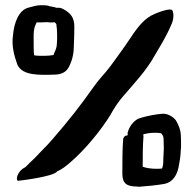

<svg xmlns="http://www.w3.org/2000/svg" viewBox="-20 -728 744 736"><path d="M30 -594C23 -551 36 -510 47 -479C67 -438 129 -440 191 -442C221 -443 239 -455 249 -482C256 -497 260 -514 262 -531C262 -537 263 -544 263 -550C264 -575 265 -601 265 -625C265 -661 251 -678 221 -694C213 -698 205 -699 197 -698C189 -701 184 -702 176 -703C173 -703 170 -704 165 -706C157 -708 147 -708 136 -708C123 -708 107 -704 90 -699C52 -690 34 -641 30 -594ZM50 -35C53 -35 187 -51 199 -71C215 -78 231 -89 251 -107C304 -152 366 -227 403 -287C416 -312 436 -341 452 -359C492 -406 542 -458 574 -517C594 -551 618 -589 636 -632C646 -652 647 -674 641 -688C632 -701 569 -674 557 -667C522 -646 497 -608 475 -575C451 -539 427 -507 403 -474C379 -442 362 -428 339 -395C289 -324 242 -264 181 -194C157 -166 137 -148 113 -122C100 -109 88 -99 77 -87C44 -71 39 -35 50 -35ZM109 -564V-597C110 -617 112 -625 120 -641V-642C132 -642 143 -642 155 -643C160 -643 166 -643 171 -642H179C183 -642 186 -642 189 -643C192 -640 195 -638 196 -635C198 -622 199 -607 199 -592C199 -582 199 -570 198 -560C198 -546 192 -533 187 -523C187 -520 185 -518 185 -517C173 -515 161 -514 149 -514C134 -514 122 -514 111 -516C109 -530 109 -546 109 -564ZM449 -62C449 -24 467 -13 505 -13C507 -13 510 -12 512 -12C543 -14 581 -18 610 -23C641 -29 661 -55 667 -101C671 -121 673 -142 674 -165V-173C674 -186 674 -199 673 -212C672 -232 665 -246 657 -262C650 -276 627 -292 607 -292C600 -292 592 -291 584 -290C557 -286 533 -281 510 -273C491 -263 475 -243 469 -218C469 -215 469 -212 470 -210C469 -210 467 -209 464 -208C458 -208 452 -200 452 -193C449 -152 449 -108 449 -62ZM527 -89C527 -126 527 -167 530 -206C530 -208 529 -210 529 -212C530 -213 531 -214 532 -214C545 -217 557 -219 571 -219H583C589 -219 594 -217 598 -217C602 -212 607 -206 607 -196C607 -184 608 -171 608 -159C607 -145 607 -132 606 -118C606 -106 606 -92 601 -82C594 -81 587 -81 579 -81C560 -81 539 -84 527 -89Z"/></svg>

Font: Vapor
Style: Regular
Weight: 400
Foundry: Cannot Into Space Fonts
Version: Version 0.179